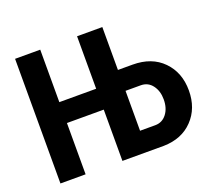

<svg xmlns="http://www.w3.org/2000/svg" viewBox="-120 -870 1145 1029"><g transform="rotate(-20 452.5 -355.5)"><path d="M556.2 -347.2V-119.6H643.1Q683.1 -119.6 708 -151.9Q732.9 -184.1 732.9 -234.4Q732.9 -282.2 708.7 -314.5Q684.6 -346.7 644 -347.2ZM202.1 -411.6H412.1V-710.9H556.2V-466.3H639.6Q748.5 -466.3 812.3 -401.1Q876 -335.9 876 -233.4Q876 -131.8 813.7 -66.9Q751.5 -2 648.4 0H412.1V-292.5H202.1V0H58.6V-710.9H202.1Z"/></g></svg>

Font: MAUL Condensed Bold
Style: Condensed Bold
Weight: 700
Designer: MAUL
Version: Version 1.0; 2020; ttfautohint (v1.8.3)